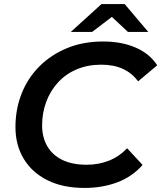

<svg xmlns="http://www.w3.org/2000/svg" viewBox="-20 -914 793 944"><path d="M396 10Q289 10 213 -28Q137 -66 96.5 -133.5Q56 -201 56 -289Q56 -378 86.5 -454.5Q117 -531 174 -588Q231 -645 310 -677.5Q389 -710 487 -710Q578 -710 647 -680Q716 -650 753 -593L659 -514Q630 -554 585 -575Q540 -596 478 -596Q411 -596 357 -573Q303 -550 265 -508.5Q227 -467 207 -412.5Q187 -358 187 -297Q187 -240 212 -196Q237 -152 286 -128Q335 -104 406 -104Q465 -104 515.5 -124Q566 -144 605 -185L681 -103Q630 -45 556.5 -17.5Q483 10 396 10ZM328 -757 479 -894H593L709 -757H609L530 -831L433 -757Z"/></svg>

Font: Montserrat Thin SemiBold
Style: Italic
Weight: 600
Italic angle: -11.3°
Version: Version 9.000